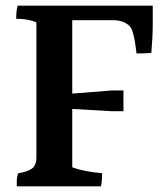

<svg xmlns="http://www.w3.org/2000/svg" viewBox="-20 -702 579 675"><path d="M517 -682Q517 -661 517 -617Q517 -573 512 -516Q492 -514 460 -514Q451 -595 436 -610Q415 -631 378 -631H234V-373L374 -384H414V-311H374L234 -319V-114Q273 -99 339 -93Q339 -64 335 -47H39Q39 -53 39 -66Q39 -79 44 -93Q77 -98 92.5 -109.5Q108 -121 108 -149V-623Q81 -636 37 -636Q37 -666 42 -682Z"/></svg>

Font: Halant SemiBold
Style: Regular
Weight: 600
Designer: Hitesh Malaviya (Devanagari), Satya Rajpurohit (Latin)
Foundry: Indian Type Foundry
Version: Version 1.101;PS 1.0;hotconv 1.0.78;makeotf.lib2.5.61930; tt